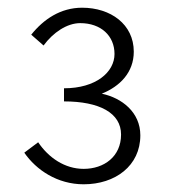

<svg xmlns="http://www.w3.org/2000/svg" viewBox="-20 -912 443 498"><path d="M197 -434C279 -434 344 -482 344 -561C344 -621 296 -658 244 -669C291 -688 327 -724 327 -778C327 -849 267 -892 193 -892C137 -892 93 -862 61 -822L93 -794C118 -828 154 -852 188 -852C242 -852 277 -819 277 -772C277 -725 229 -683 146 -683V-649C238 -649 294 -619 294 -563C294 -506 250 -474 197 -474C148 -474 106 -503 79 -543L43 -516C74 -471 129 -434 197 -434Z"/></svg>

Font: Noto Sans SC Light
Style: Regular
Weight: 300
Designer: Ryoko NISHIZUKA 西塚涼子 (kana, bopomofo & ideographs); Paul D. Hunt (Latin, Greek & Cyrillic); Sandoll Communications 산돌커뮤니
Foundry: Adobe
Version: Version 2.004;hotconv 1.0.118;makeotfexe 2.5.65603